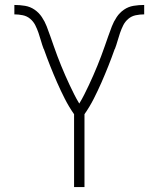

<svg xmlns="http://www.w3.org/2000/svg" viewBox="-20 -755 640 775"><path d="M279 0V-294Q258 -324 241.5 -356.5Q225 -389 210.5 -422Q196 -455 182.5 -489Q169 -523 157 -557L156 -558Q150 -574 145.5 -590Q141 -606 135.5 -622Q130 -638 122.5 -653Q115 -668 102 -679Q89 -690 72 -693.5Q55 -697 38 -697V-735Q60 -735 81 -731.5Q102 -728 119.5 -716Q137 -704 149 -686Q161 -668 168.5 -648.5Q176 -629 183 -609Q190 -589 197 -569Q204 -549 211.5 -529Q219 -509 227 -489.5Q235 -470 243.5 -450.5Q252 -431 261 -412Q270 -393 279.5 -374Q289 -355 300 -337Q311 -355 320.5 -374Q330 -393 339 -412Q348 -431 356.5 -450.5Q365 -470 373 -489.5Q381 -509 388.5 -529Q396 -549 403 -569Q410 -589 417 -609Q424 -629 431.5 -648.5Q439 -668 451 -686Q463 -704 480.5 -716Q498 -728 519 -731.5Q540 -735 562 -735V-697Q545 -697 528 -693.5Q511 -690 498 -679Q485 -668 477.5 -653Q470 -638 464.5 -622Q459 -606 454.5 -590Q450 -574 444 -558L443 -557Q431 -523 417.5 -489Q404 -455 389.5 -422Q375 -389 358.5 -356.5Q342 -324 321 -294V0Z"/></svg>

Font: Zed Sans Extralight Extended
Style: Regular
Weight: 200
Width: 7
Designer: Belleve Invis
Foundry: Belleve Invis
Version: Version 1.0.0; ttfautohint (v1.8.4)